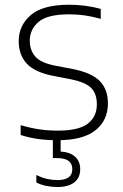

<svg xmlns="http://www.w3.org/2000/svg" viewBox="-20 -568 506 790"><path d="M216 9Q174.5 9 137.8 4Q101 -1 65 -12.5V-53Q108.5 -40.5 144.2 -35.5Q180 -30.5 218 -30.5Q303.5 -30.5 341 -59Q378.5 -87.5 378.5 -139Q378.5 -182.5 355.2 -206Q332 -229.5 273 -241.5L197.5 -256Q121.5 -271.5 89.2 -307.2Q57 -343 57 -399Q57 -463 106.5 -505.8Q156 -548.5 264 -548.5Q331.5 -548.5 394.5 -531.5V-490.5Q358 -500.5 327.8 -504.8Q297.5 -509 264 -509Q175 -509 138.8 -478Q102.5 -447 102.5 -400.5Q102.5 -363 124 -336.8Q145.5 -310.5 203.5 -298.5L279.5 -284Q357.5 -268.5 390.8 -234.2Q424 -200 424 -142.5Q424 -73 372.8 -32Q321.5 9 216 9ZM216.5 201.5Q194 201.5 170 196.8Q146 192 129.5 182.5V152Q152.5 163.5 174.2 168.2Q196 173 216.5 173Q277.5 173 277.5 128Q277.5 82.5 215.5 82.5H197.5V-10H229.5V55.5Q268 58 289 76.8Q310 95.5 310 128.5Q310 163.5 285.5 182.5Q261 201.5 216.5 201.5Z"/></svg>

Font: Encode Sans Semi Expanded ExtraLight
Style: Regular
Weight: 200
Width: 6
Designer: Multiple Designers
Foundry: Impallari Type
Version: Version 3.000; ttfautohint (v1.8.3) -l 8 -r 50 -G 200 -x 14 